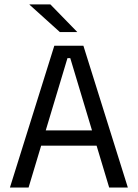

<svg xmlns="http://www.w3.org/2000/svg" viewBox="-20 -845 621 865"><path d="M24.7 0 224.7 -639H355.7L556 0H471.9L296.6 -583H283.9L108.7 0ZM144.3 -188.7V-257.6H435.5V-188.7ZM207 -825.1 327.6 -701.3V-700.4H249.8L113.1 -823.7V-825.1Z"/></svg>

Font: Anek Bangla Medium
Style: Regular
Weight: 500
Designer: Sulekha Rajkumar (Bangla), Yesha Goshar (Latin)
Foundry: Ek Type
Version: Version 1.003